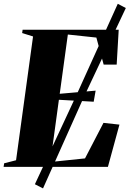

<svg xmlns="http://www.w3.org/2000/svg" viewBox="-42 -904 702 1040"><path d="M-22.5 0 -19.5 -19.5 45 -36 137 -706.5 78 -725 80.5 -743H601L590 -554H519.5L480 -700.5L325.5 -717L281.5 -396L476 -413L465.5 -353L277 -363.5L231 -26.5L418.5 -46L518.5 -238.5L605 -229L542.5 0ZM147 94 375 -395.5 596 -883.5 639.5 -860.5 410.5 -374.5 191 116.5Z"/></svg>

Font: Merriweather 144pt Black
Style: Italic
Weight: 900
Italic angle: -7.8°
Version: Version 2.101